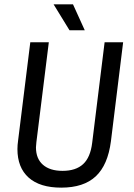

<svg xmlns="http://www.w3.org/2000/svg" viewBox="-20 -849 616 881"><path d="M489 -201Q475 -92 419.5 -40Q364 12 261 12Q163 12 111.5 -34Q60 -80 60 -165Q60 -183 63 -204L119 -655H204L147 -197Q145 -181 145 -173Q145 -121 177 -93Q209 -65 267 -65Q328 -65 361.5 -96Q395 -127 403 -194L460 -655H545ZM226 -829H315L369 -710H299Z"/></svg>

Font: Ropa Sans
Style: Italic
Weight: 400
Version: Version 1.100